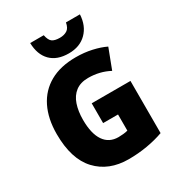

<svg xmlns="http://www.w3.org/2000/svg" viewBox="-221 -1176 1128 1227"><g transform="rotate(-30 343.0 -562.0)"><path d="M339 -511H625V-126Q570 -106 503.5 -94.5Q437 -83 366 -83Q220 -83 133.5 -175.5Q47 -268 47 -452Q47 -565 87.5 -647Q128 -729 206 -773Q284 -817 397 -817Q460 -817 515.5 -804.5Q571 -792 612 -772L556 -625Q485 -663 400 -663Q343 -663 307 -635.5Q271 -608 254.5 -559Q238 -510 238 -447Q238 -345 274.5 -291.5Q311 -238 380 -238Q396 -238 416 -240Q436 -242 449 -246V-365H339ZM558 -1041Q554 -959 504.5 -909.5Q455 -860 373 -860Q287 -860 240 -907.5Q193 -955 191 -1041H291Q299 -1001 317.5 -988Q336 -975 373 -975Q404 -975 426 -988.5Q448 -1002 455 -1041Z"/></g></svg>

Font: Noto Sans Telugu UI SemiCondensed Black
Style: Regular
Weight: 900
Width: 4
Designer: Jelle Bosma - Monotype Design Team
Foundry: Monotype Imaging Inc.
Version: Version 2.005; ttfautohint (v1.8.4.7-5d5b)